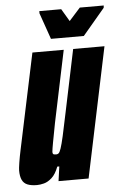

<svg xmlns="http://www.w3.org/2000/svg" viewBox="-53 -706 487 751"><g transform="rotate(-5 190.0 -330.5)"><path d="M62 8Q39 8 24.5 2Q10 -4 3.5 -18Q-3 -32 -3 -55Q-3 -63 0.5 -85.5Q4 -108 10 -136L89 -510H212L153 -228Q143 -176 138.5 -151.5Q134 -127 133 -116Q133 -111 134.5 -108.5Q136 -106 139.5 -105.5Q143 -105 148 -105Q153 -105 157 -108.5Q161 -112 166 -126.5Q171 -141 178.5 -174Q186 -207 198 -266L249 -510H372L265 0H147L155 -57H147Q136 -28 120.5 -14Q105 0 89.5 4Q74 8 62 8ZM166 -557 130 -660V-669H216L245 -620L289 -669H383L382 -660L295 -557Z"/></g></svg>

Font: Saira UltraCondensed Black
Style: Italic
Weight: 900
Width: 1
Italic angle: -12°
Designer: Hector Gatti with collaboration of the Omnibus-Type team
Foundry: Omnibus-Type
Version: Version 1.101